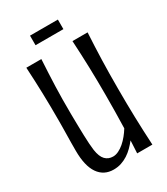

<svg xmlns="http://www.w3.org/2000/svg" viewBox="-201 -893 864 994"><g transform="rotate(-30 231.5 -396.5)"><path d="M128.4 -349.6Q128.9 -314 129.4 -281.5Q129.9 -249 130.9 -220.5Q131.8 -191.9 133.3 -168.5Q134.8 -145 137.2 -127.9Q143.6 -85.4 161.6 -66.7Q179.7 -47.9 208 -47.9Q224.1 -47.9 241.2 -56.2Q258.3 -64.5 274.2 -78.1Q290 -91.8 304.4 -109.4Q318.8 -127 330.1 -145.5Q333 -242.2 333 -341.3Q333 -386.7 332.5 -427.7Q332 -468.8 330.8 -508.3Q329.6 -547.9 327.9 -587.6Q326.2 -627.4 323.7 -670.9H414.1Q411.6 -627.4 409.9 -587.6Q408.2 -547.9 407 -508.3Q405.8 -468.8 405.3 -427.7Q404.8 -386.7 404.8 -341.3Q404.8 -295.9 405.3 -253.2Q405.8 -210.4 407 -168.7Q408.2 -127 409.9 -85.2Q411.6 -43.5 414.1 0H323.2Q324.2 -19 325.2 -37.8Q326.2 -56.6 327.1 -75.2Q313 -57.6 297.1 -41.7Q281.2 -25.9 262.7 -13.9Q244.1 -2 222.9 5.1Q201.7 12.2 176.8 12.2Q118.7 12.2 86.7 -33.9Q54.7 -80.1 54.7 -171.4Q54.7 -193.8 54.9 -219.5Q55.2 -245.1 55.7 -269.8Q56.2 -294.4 56.4 -315.4Q56.6 -336.4 56.6 -349.6Q56.6 -395 56.2 -434.6Q55.7 -474.1 54.7 -512.2Q53.7 -550.3 52 -588.9Q50.3 -627.4 47.9 -670.9H137.7Q135.3 -627.4 133.3 -588.9Q131.3 -550.3 130.1 -512.2Q128.9 -474.1 128.4 -434.6Q127.9 -395 128.4 -349.6ZM147.5 -748V-805.2H314V-748Z"/></g></svg>

Font: Crushed
Style: Regular
Weight: 400
Width: 3
Designer: Astigmatic (AOETI)
Foundry: Astigmatic (AOETI)
Version: Version 001.001